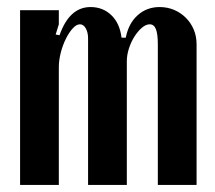

<svg xmlns="http://www.w3.org/2000/svg" viewBox="-20 -525 609 545"><path d="M337 -418Q345 -459 371 -482Q397 -505 433 -505Q455 -505 474 -497Q493 -489 507.5 -474.5Q522 -460 530 -441Q538 -422 538 -399V0H428V-399Q428 -429 422.5 -442.5Q417 -456 405 -456Q394 -456 382.5 -446Q371 -436 361.5 -421Q352 -406 346 -387.5Q340 -369 340 -351V0H230V-416Q230 -433 223.5 -444.5Q217 -456 207 -456Q197 -456 186.5 -444.5Q176 -433 167 -415Q158 -397 152.5 -375.5Q147 -354 147 -335V0H37V-496H147V-456L138 -427L149 -425Q177 -505 237 -505Q272 -505 296 -482Q320 -459 325 -418Z"/></svg>

Font: Moniqa ExtBd Paragraph
Style: Regular
Weight: 800
Designer: Rajesh Rajput
Foundry: Rajesh Rajput
Version: Version 1.000